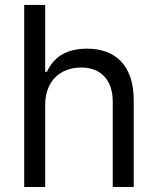

<svg xmlns="http://www.w3.org/2000/svg" viewBox="-20 -747 631 767"><path d="M160.5 -328.1C160.5 -423.3 221.2 -477.3 304 -477.3C382.8 -477.3 430.4 -427.6 430.4 -340.9V0H514.2V-346.6C514.2 -486.9 439.6 -552.6 328.1 -552.6C242.2 -552.6 193.2 -516.7 167.6 -460.2H160.5V-727.3H76.7V0H160.5Z"/></svg>

Font: Karasuma Gothic
Style: Regular
Weight: 400
Designer: Rasmus Andersson, Ryoko Nishizuka
Foundry: Genbu
Version: Version 1.00